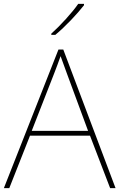

<svg xmlns="http://www.w3.org/2000/svg" viewBox="-20 -972 617 992"><path d="M414 -945V-952H384C355 -909 290 -838 245 -798V-792H266C319 -836 379 -900 414 -945ZM549 0H577L307 -716H282L0 0H28L135 -271H445ZM325 -594 435 -296H144L260 -593C270 -620 283 -652 293 -682C306 -645 317 -617 325 -594Z"/></svg>

Font: Noto Sans Devanagari UI Thin
Style: Regular
Weight: 100
Designer: Jelle Bosma - Monotype Design Team
Foundry: Monotype Imaging Inc.
Version: Version 2.004